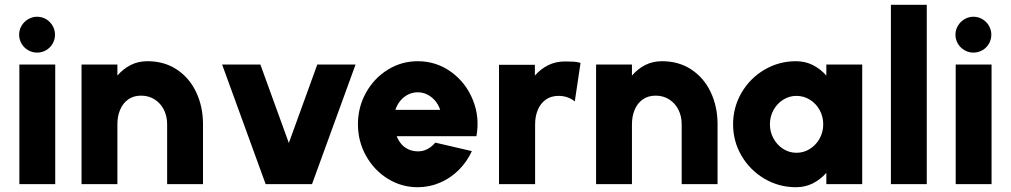

<svg xmlns="http://www.w3.org/2000/svg" viewBox="-20 -770 4227 803"><path d="M211 -500V0H61V-500ZM135 -550Q115 -550 97.8 -560Q80.5 -570 70.2 -587.2Q60 -604.5 60 -625Q60 -645 70.2 -662.2Q80.5 -679.5 97.8 -689.8Q115 -700 135 -700Q155.5 -700 172.8 -689.8Q190 -679.5 200 -662.2Q210 -645 210 -625Q210 -604.5 200 -587.2Q190 -570 172.8 -560Q155.5 -550 135 -550Z M829 0H679V-251Q679 -283.5 665.5 -310.8Q652 -338 627 -354Q602 -370 570 -370Q538.5 -370 516.2 -354.2Q494 -338.5 482.5 -311.2Q471 -284 471 -251V0H321V-500H471V-454Q495.5 -482.5 526.8 -498.2Q558 -514 597 -514Q667 -514 719.5 -479.2Q772 -444.5 800.2 -385Q828.5 -325.5 829 -253Z M1091 0 909 -500H1069L1188 -172L1307 -500H1467L1285 0Z M1727 13Q1659 13 1601.8 -22.5Q1544.5 -58 1510.8 -118.5Q1477 -179 1477 -250.5Q1477 -322 1510.8 -382.5Q1544.5 -443 1601.8 -478.5Q1659 -514 1727 -514Q1805 -514 1867 -469Q1929 -424 1958 -351.2Q1987 -278.5 1972.5 -200.5H1639Q1646.5 -182 1658.2 -168Q1670 -154 1687.2 -145.8Q1704.5 -137.5 1727 -137Q1748 -136.5 1767 -146.2Q1786 -156 1800.5 -173.5L1953.5 -138Q1933 -93.5 1898.8 -59.2Q1864.5 -25 1820.2 -6Q1776 13 1727 13ZM1821 -310.5Q1814 -332 1799.8 -348.8Q1785.5 -365.5 1766.8 -374.8Q1748 -384 1727 -384Q1706 -384 1687.2 -374.8Q1668.5 -365.5 1654.5 -348.8Q1640.5 -332 1633.5 -310.5Z M2384 -346Q2354.5 -369 2316 -369Q2284.5 -369 2262.5 -353.2Q2240.5 -337.5 2229.2 -310.5Q2218 -283.5 2218 -250V0H2067V-499H2217V-454Q2241.5 -482 2273 -497.5Q2304.5 -513 2343 -513Q2366 -513 2380.2 -512Q2394.5 -511 2408 -507Z M2981 0H2831V-251Q2831 -283.5 2817.5 -310.8Q2804 -338 2779 -354Q2754 -370 2722 -370Q2690.5 -370 2668.2 -354.2Q2646 -338.5 2634.5 -311.2Q2623 -284 2623 -251V0H2473V-500H2623V-454Q2647.5 -482.5 2678.8 -498.2Q2710 -514 2749 -514Q2819 -514 2871.5 -479.2Q2924 -444.5 2952.2 -385Q2980.5 -325.5 2981 -253Z M3586 -500V0H3436V-47Q3411 -19 3379.2 -3Q3347.5 13 3309 13Q3237.5 13 3177.2 -22.5Q3117 -58 3081.5 -118.2Q3046 -178.5 3046 -250Q3046 -322 3081.5 -382.5Q3117 -443 3177.2 -478.5Q3237.5 -514 3309 -514Q3347.5 -514 3379.2 -498Q3411 -482 3436 -454V-500ZM3311 -131Q3341.5 -131 3367.2 -147.2Q3393 -163.5 3408 -190.8Q3423 -218 3423 -250Q3423 -282.5 3408 -309.8Q3393 -337 3367.2 -353Q3341.5 -369 3311 -369Q3281 -369 3255.5 -353Q3230 -337 3215 -309.8Q3200 -282.5 3200 -250Q3200 -218 3215 -190.8Q3230 -163.5 3255.5 -147.2Q3281 -131 3311 -131Z M3706 -750H3856V0H3706Z M4127 -500V0H3977V-500ZM4051 -550Q4031 -550 4013.8 -560Q3996.5 -570 3986.2 -587.2Q3976 -604.5 3976 -625Q3976 -645 3986.2 -662.2Q3996.5 -679.5 4013.8 -689.8Q4031 -700 4051 -700Q4071.5 -700 4088.8 -689.8Q4106 -679.5 4116 -662.2Q4126 -645 4126 -625Q4126 -604.5 4116 -587.2Q4106 -570 4088.8 -560Q4071.5 -550 4051 -550Z"/></svg>

Font: Urbanist
Style: Regular
Weight: 400
Designer: Corey Hu
Foundry: Corey Hu
Version: Version 1.2; befe77262ef67d88f1d94aa3d2e49ef1327b4483